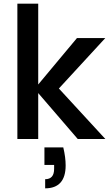

<svg xmlns="http://www.w3.org/2000/svg" viewBox="-20 -760 596 1050"><path d="M326 46H223V142H276V163C276 201 260 220 227 220V270C301 270 339 228 339 145C339 116 335 83 326 46ZM75 0H189V-251L405 0H556L302 -276L556 -552H401L189 -298V-740H75Z"/></svg>

Font: Malmofest Medium
Style: Regular
Weight: 500
Designer: Jonny Pinhorn (Poppins), Kolossal
Version: Version 1.004;Glyphs 3.1.2 (3151)